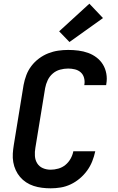

<svg xmlns="http://www.w3.org/2000/svg" viewBox="-20 -1014 640 1042"><path d="M255 8Q231 8 207.5 5Q184 2 162.5 -5Q141 -12 122 -24.5Q103 -37 89 -53.5Q75 -70 65.5 -90.5Q56 -111 52 -134Q48 -157 49.5 -180.5Q51 -204 55 -228L108 -553Q113 -580 123 -606.5Q133 -633 150.5 -656Q168 -679 191.5 -696.5Q215 -714 241.5 -724.5Q268 -735 295.5 -739Q323 -743 350 -743Q378 -743 405.5 -739.5Q433 -736 458 -727Q483 -718 504 -702Q525 -686 538.5 -664Q552 -642 557 -614.5Q562 -587 557 -559Q557 -557 556.5 -555.5Q556 -554 556 -552H437Q437 -553 437.5 -554Q438 -555 438 -555Q441 -574 436 -592Q431 -610 418 -621.5Q405 -633 387 -637.5Q369 -642 350 -642Q328 -642 306 -636Q284 -630 266.5 -615Q249 -600 239 -579Q229 -558 225 -536L172 -212Q168 -190 169.5 -167.5Q171 -145 182 -127.5Q193 -110 212.5 -101.5Q232 -93 255 -93Q275 -93 296.5 -99Q318 -105 335 -119Q352 -133 363 -152.5Q374 -172 378 -193H497Q491 -165 480.5 -138.5Q470 -112 453 -88.5Q436 -65 413 -45.5Q390 -26 363.5 -13.5Q337 -1 309.5 3.5Q282 8 255 8ZM357 -786 301 -844 465 -994 539 -916Z"/></svg>

Font: Iosevka Curly Extended Oblique
Style: Bold
Weight: 700
Width: 7
Italic angle: -9°
Monospace: yes
Designer: Belleve Invis
Foundry: Belleve Invis
Version: Version 11.1.0; ttfautohint (v1.8.3)